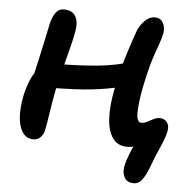

<svg xmlns="http://www.w3.org/2000/svg" viewBox="-49 -564 769 763"><g transform="rotate(5 335.0 -182.0)"><path d="M100 11Q73 11 57.5 -10Q42 -31 38.5 -68.5Q35 -106 45 -157Q53 -194 64 -220Q75 -246 88.5 -261.5Q102 -277 116 -285Q127 -291 142.5 -293.5Q158 -296 178 -296Q251 -296 327 -303Q403 -310 473 -333L486 -245Q434 -226 373.5 -215.5Q313 -205 251 -202Q189 -199 133 -199L72 -214Q81 -253 90.5 -295Q100 -337 108.5 -377Q117 -417 124 -451Q130 -478 142.5 -496Q155 -514 176 -514Q209 -514 222.5 -491Q236 -468 227 -425Q223 -401 215 -370Q207 -339 198.5 -306Q190 -273 182.5 -243.5Q175 -214 171 -194Q161 -144 155 -102Q149 -60 143 -31Q140 -13 128 -1Q116 11 100 11ZM512 150Q484 150 474 129.5Q464 109 469 87Q472 68 486.5 31Q501 -6 525 -41L545 -20Q526 -6 509.5 1Q493 8 473 8Q435 8 415 -20.5Q395 -49 392.5 -98.5Q390 -148 402 -209Q422 -305 441 -364.5Q460 -424 471 -454Q481 -478 499 -496Q517 -514 538 -514Q561 -514 571.5 -495.5Q582 -477 577 -452Q573 -434 566.5 -415Q560 -396 551.5 -372.5Q543 -349 534 -315.5Q525 -282 515 -233Q503 -171 502.5 -131.5Q502 -92 521 -92Q533 -92 545 -98.5Q557 -105 569 -111Q581 -117 593 -117Q611 -117 621.5 -103.5Q632 -90 628 -68Q622 -40 605 -2.5Q588 35 571 81Q560 111 546 130.5Q532 150 512 150Z"/></g></svg>

Font: Shantell Sans Medium
Style: Italic
Weight: 500
Italic angle: -11°
Designer: Stephen Nixon, Anya Danilova, Shantell Martin
Foundry: Arrow Type
Version: Version 1.011;[c5ecc13dd]